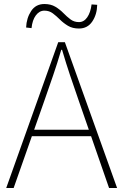

<svg xmlns="http://www.w3.org/2000/svg" viewBox="-20 -936 614 956"><path d="M11 0 270 -726H303L563 0H523L372 -435Q349 -501 329 -560.5Q309 -620 289 -688H285Q265 -620 244.5 -560.5Q224 -501 201 -435L48 0ZM123 -258V-290H447V-258ZM373 -794Q341 -794 318.5 -807.5Q296 -821 278.5 -838.5Q261 -856 243 -869.5Q225 -883 201 -883Q176 -883 158.5 -859.5Q141 -836 137 -796L110 -799Q112 -846 135 -881Q158 -916 201 -916Q233 -916 255.5 -902.5Q278 -889 295.5 -871Q313 -853 331 -839.5Q349 -826 373 -826Q398 -826 414.5 -850Q431 -874 436 -914L464 -912Q463 -864 439.5 -829Q416 -794 373 -794Z"/></svg>

Font: Noto Sans HK Thin
Style: Regular
Weight: 100
Designer: Ryoko NISHIZUKA 西塚涼子 (kana, bopomofo & ideographs); Paul D. Hunt (Latin, Greek & Cyrillic); Sandoll Communications 산돌커뮤니
Foundry: Adobe
Version: Version 2.004-H2;hotconv 1.0.118;makeotfexe 2.5.65603